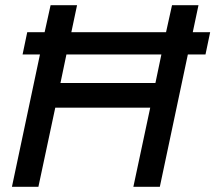

<svg xmlns="http://www.w3.org/2000/svg" viewBox="-20 -720 830 740"><path d="M26 0 134 -510H67L85 -596H152L175 -700H277L255 -596H620L643 -700H745L723 -596H790L772 -510H704L596 0H494L559 -305H193L128 0ZM213 -400H579L602 -510H236Z"/></svg>

Font: Red Hat Display SemiBold
Style: Italic
Weight: 600
Italic angle: -12°
Designer: Pentagram, MCKL
Foundry: Pentagram, MCKL
Version: Version 1.023